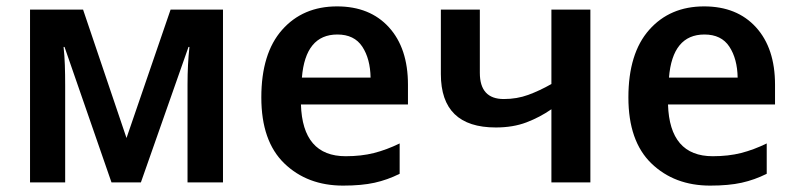

<svg xmlns="http://www.w3.org/2000/svg" viewBox="-20 -571 2490 601"><path d="M678 -541H514L376 -139L240 -541H74V0H184V-303Q184 -338 183 -367.5Q182 -397 179 -424H182L329 0H421L570 -424H573Q567 -370 567 -307V0H678Z M1035 -551Q928 -551 863 -477.5Q798 -404 798 -266Q798 -129 870 -59.5Q942 10 1054 10Q1112 10 1152.5 1Q1193 -8 1231 -27V-122Q1190 -102 1150.5 -92Q1111 -82 1062 -82Q927 -82 922 -244H1257V-306Q1257 -420 1197.5 -485.5Q1138 -551 1035 -551ZM1036 -463Q1089 -463 1114 -425Q1139 -387 1140 -328H925Q936 -463 1036 -463Z M1482 -541H1360V-339Q1360 -172 1532 -172Q1586 -172 1628 -188Q1670 -204 1706 -229V0H1828V-541H1706V-308Q1669 -287 1633.5 -274Q1598 -261 1557 -261Q1482 -261 1482 -343Z M2184 -551Q2077 -551 2012 -477.5Q1947 -404 1947 -266Q1947 -129 2019 -59.5Q2091 10 2203 10Q2261 10 2301.5 1Q2342 -8 2380 -27V-122Q2339 -102 2299.5 -92Q2260 -82 2211 -82Q2076 -82 2071 -244H2406V-306Q2406 -420 2346.5 -485.5Q2287 -551 2184 -551ZM2185 -463Q2238 -463 2263 -425Q2288 -387 2289 -328H2074Q2085 -463 2185 -463Z"/></svg>

Font: Noto Sans Display Medium
Style: Regular
Weight: 500
Designer: Monotype Design Team
Foundry: Monotype Imaging Inc.
Version: Version 1.900